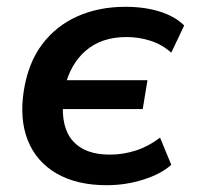

<svg xmlns="http://www.w3.org/2000/svg" viewBox="-20 -535 584 565"><path d="M294 10Q206 10 146.5 -24.5Q87 -59 62 -121.5Q37 -184 50 -268Q63 -350 104 -404.5Q145 -459 208 -487Q271 -515 349 -515Q405 -515 450 -501Q495 -487 522 -460L484 -380Q457 -404 423 -415Q389 -426 352 -426Q279 -426 232.5 -386Q186 -346 170 -275L160 -299H414L400 -214H145L166 -239Q159 -160 194.5 -120Q230 -80 303 -80Q342 -80 379.5 -92Q417 -104 451 -130L484 -50Q454 -23 402 -6.5Q350 10 294 10Z"/></svg>

Font: Mulish ExtraLight
Style: Italic
Weight: 200
Italic angle: -9°
Designer: Vernon Adams
Foundry: Vernon Adams
Version: Version 3.603